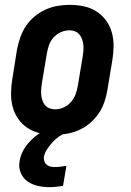

<svg xmlns="http://www.w3.org/2000/svg" viewBox="-20 -548 540 792"><path d="M206 8Q176 8 147.5 2Q119 -4 95.5 -19Q72 -34 56 -56.5Q40 -79 32.5 -106.5Q25 -134 25.5 -164Q26 -194 31 -223L50 -343Q55 -368 63.5 -393Q72 -418 86.5 -440Q101 -462 122 -479.5Q143 -497 167 -508Q191 -519 216.5 -523.5Q242 -528 267 -528Q297 -528 325.5 -522Q354 -516 377.5 -501Q401 -486 417.5 -463.5Q434 -441 441.5 -413.5Q449 -386 448.5 -356Q448 -326 443 -297L423 -177Q419 -152 410.5 -127Q402 -102 387 -80Q372 -58 351.5 -40.5Q331 -23 307 -12Q283 -1 257 3.5Q231 8 206 8ZM207 -97Q225 -97 242 -104.5Q259 -112 272 -126.5Q285 -141 291.5 -158.5Q298 -176 301 -194L321 -314Q323 -326 324 -338Q325 -350 324 -362Q323 -374 319 -385Q315 -396 308 -405Q301 -414 290 -418.5Q279 -423 267 -423Q249 -423 231.5 -415.5Q214 -408 201 -393.5Q188 -379 182 -361.5Q176 -344 173 -326L153 -206Q151 -194 150 -182Q149 -170 150 -158Q151 -146 154.5 -135Q158 -124 165 -115Q172 -106 183.5 -101.5Q195 -97 207 -97ZM184 224Q159 224 135 218.5Q111 213 92.5 199.5Q74 186 65 163.5Q56 141 61 116Q64 97 73 78.5Q82 60 95.5 44Q109 28 125 15Q141 2 159 -8H253L252 0Q236 6 221.5 16.5Q207 27 195.5 40Q184 53 174 68Q164 83 161 99Q160 109 163 117.5Q166 126 172.5 131.5Q179 137 187.5 139Q196 141 206 141Q218 141 230 139.5Q242 138 254 136L240 219Q226 221 212 222.5Q198 224 184 224Z"/></svg>

Font: Iosevka Term Curly XBd Obl
Style: Regular
Weight: 800
Italic angle: -9°
Designer: Belleve Invis
Foundry: Belleve Invis
Version: Version 32.3.0